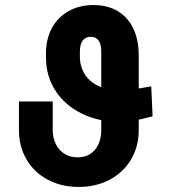

<svg xmlns="http://www.w3.org/2000/svg" viewBox="-20 -737 684 767"><path d="M461.2 -249.8Q375.3 -249.8 307.7 -282.7Q240.1 -315.6 201.9 -374.2Q163.7 -432.9 163.7 -507.8V-523.3Q163.7 -581.7 187.7 -625.6Q211.8 -669.4 254.7 -693.1Q297.6 -716.8 353.7 -716.8Q409.2 -716.8 450 -692.7Q490.7 -668.6 512.5 -623Q534.2 -577.5 534.2 -514.1V-218.5Q534.2 -150.7 503.1 -99.1Q472 -47.5 417.6 -18.9Q363.2 9.8 294 9.8Q224.6 9.8 170 -19.6Q115.5 -48.9 85.6 -100.7Q55.7 -152.5 55.7 -218.5V-331.6H190.6V-218.5Q190.6 -185.9 203.3 -160.7Q216 -135.6 238.4 -122Q260.8 -108.5 290.1 -108.5Q319.2 -108.5 340.3 -121.9Q361.4 -135.3 372.9 -160Q384.5 -184.6 384.5 -218.5V-530.5Q384.5 -560.5 373.7 -575.3Q362.9 -590 342.4 -590Q322.2 -590 310.9 -575.8Q299.6 -561.6 299.1 -532V-514.6Q298.5 -473.4 317.6 -442.1Q336.7 -410.8 373.4 -393.5Q410.1 -376.2 461.2 -376.2Q482 -376.2 508.3 -379.7Q534.5 -383.2 574.4 -390.3Q576.9 -390.8 579.5 -391.3Q582 -391.8 584.1 -391.8L589.6 -272.4Q546.7 -260.8 515.8 -255.3Q484.9 -249.8 461.2 -249.8Z"/></svg>

Font: Pretendard JP Variable
Style: Regular
Weight: 400
Designer: Base glyphs from Inter by Rasmus Andersson; Hangul glyphs from Noto Sans CJK(Source Han Sans) by Jang Soo-young and Kang
Foundry: Kil Hyung-jin
Version: Version 1.307;Glyphs 3.2 (3192)